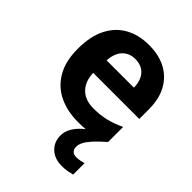

<svg xmlns="http://www.w3.org/2000/svg" viewBox="-223 -677 1037 1037"><g transform="rotate(45 295.5 -158.0)"><path d="M413 111Q413 131 424 141Q435 151 452 151Q468 151 483 148Q498 145 508 142V229Q492 233 474 236.5Q456 240 432 240Q376 240 343 208.5Q310 177 310 128Q310 99 325 72Q340 45 365 22.5Q390 0 420 -17L517 -29Q477 6 454.5 31Q432 56 422.5 75Q413 94 413 111ZM303 -556Q379 -556 433.5 -527Q488 -498 518 -443Q548 -388 548 -308V-236H196Q198 -173 233.5 -137Q269 -101 332 -101Q385 -101 428 -111.5Q471 -122 517 -144V-29Q477 -9 432.5 0.5Q388 10 325 10Q243 10 180 -20.5Q117 -51 81 -113Q45 -175 45 -269Q45 -365 77.5 -428.5Q110 -492 168 -524Q226 -556 303 -556ZM304 -450Q261 -450 232.5 -422Q204 -394 199 -335H408Q408 -368 396.5 -394Q385 -420 362 -435Q339 -450 304 -450Z"/></g></svg>

Font: Noto Sans Myanmar
Style: Regular
Weight: 400
Designer: Monotype Design Team
Foundry: Monotype Imaging Inc.
Version: Version 2.107